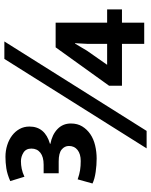

<svg xmlns="http://www.w3.org/2000/svg" viewBox="74 -755 692 880"><g transform="rotate(-90 420.0 -315.0)"><path d="M180 11 590 -641H670L260 11ZM643 -406H756V-170H817V-102H756V0H659V-102H467V-161ZM628 -263 563 -170H659V-261L662 -317H660ZM30 -614Q62 -628 88.5 -632Q115 -636 141 -636Q169 -636 194.5 -628Q220 -620 239 -605.5Q258 -591 269 -571Q280 -551 280 -526Q280 -455 201 -432V-430Q243 -422 268.5 -397.5Q294 -373 294 -336Q294 -306 280.5 -284Q267 -262 245 -247Q223 -232 193.5 -225Q164 -218 133 -218Q104 -218 72 -222.5Q40 -227 19 -237L38 -305Q61 -297 80 -294Q99 -291 122 -291Q154 -291 172.5 -305.5Q191 -320 191 -345Q191 -365 174.5 -378.5Q158 -392 120 -392H66V-461H105Q141 -461 160 -476Q179 -491 179 -517Q179 -542 160.5 -553.5Q142 -565 121 -565Q104 -565 86.5 -561.5Q69 -558 50 -549Z"/></g></svg>

Font: Mukta Malar
Style: Bold
Weight: 700
Designer: Aadarsh Rajan, Girish Dalvi, Yashodeep Gholap
Foundry: Ek Type
Version: Version 2.538;PS 1.000;hotconv 16.6.51;makeotf.lib2.5.65220;